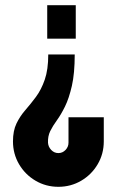

<svg xmlns="http://www.w3.org/2000/svg" viewBox="-20 -590 450 740"><path d="M268 -380Q268 -307 257 -259Q246 -211 230.5 -179.5Q215 -148 199 -126Q183 -104 173.5 -84.5Q164 -65 165 -40Q166 -24 177.5 -12Q189 0 205 0Q221 0 232.5 -12Q244 -24 244 -40V-138H380V-45Q380 3 356.5 43Q333 83 293 106.5Q253 130 205 130Q157 130 117 106.5Q77 83 53.5 43Q30 3 30 -45Q30 -86 43.5 -114Q57 -142 77.5 -165.5Q98 -189 118.5 -216.5Q139 -244 152.5 -283Q166 -322 166 -380ZM272 -570V-441H162V-570Z"/></svg>

Font: Vina Sans
Style: Regular
Weight: 400
Designer: Andree Nguyen
Foundry: Nguyen Type Foundry
Version: Version 1.002; ttfautohint (v1.8.4.7-5d5b);gftools[0.9.28]